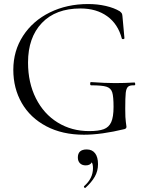

<svg xmlns="http://www.w3.org/2000/svg" viewBox="-20 -656 722 952"><path d="M46 -310Q46 -404 94.5 -478.5Q143 -553 227.5 -594.5Q312 -636 417 -636Q463 -636 504.5 -626.5Q546 -617 574 -600Q582 -593 584 -589.5Q586 -586 587 -577L597 -467Q597 -463 591.5 -462Q586 -461 584 -465Q565 -537 511.5 -575.5Q458 -614 379 -614Q256 -614 187.5 -542Q119 -470 119 -346Q119 -246 158 -168.5Q197 -91 266 -48.5Q335 -6 422 -6Q469 -6 494.5 -15.5Q520 -25 531.5 -50.5Q543 -76 543 -126Q543 -177 536.5 -198Q530 -219 508 -226Q486 -233 432 -233Q427 -233 427 -241Q427 -249 431 -249Q503 -244 551 -244Q597 -244 646 -247Q650 -247 650.5 -240Q651 -233 646 -233Q624 -234 615 -226Q606 -218 603.5 -196Q601 -174 601 -116Q601 -69 604 -51Q607 -33 607 -28Q607 -23 605 -20.5Q603 -18 598 -16Q483 12 396 12Q289 12 209.5 -30Q130 -72 88 -145Q46 -218 46 -310ZM466 158Q466 192 450 220Q434 248 404 275L402 276Q399 276 397 272.5Q395 269 397 267Q441 229 441 178Q441 158 435 149Q427 164 405 164Q387 164 376.5 153.5Q366 143 366 125Q366 85 410 85Q437 85 451.5 104Q466 123 466 158Z"/></svg>

Font: Cormorant Upright
Style: Regular
Weight: 400
Designer: Christian Thalmann (Catharsis Fonts)
Foundry: Catharsis Fonts
Version: Version 3.302